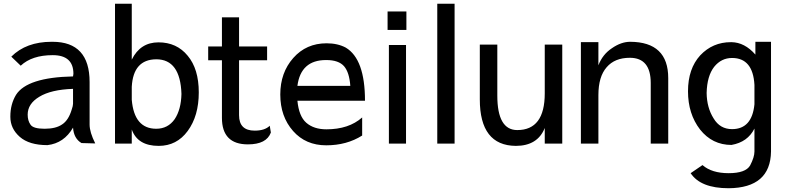

<svg xmlns="http://www.w3.org/2000/svg" viewBox="-20 -760 4186 1020"><path d="M370 -368 368 -354Q124 -349 65 -256Q35 -206 35 -142V-139Q35 -77 85 -33Q135 11 232 11Q320 1 368 -82Q372 -24 413 0L486 2Q456 -58 456 -98V-324Q456 -538 259 -538H254Q119 -538 40 -459L90 -411Q150 -467 260 -467Q370 -467 370 -368ZM142 -98Q127 -119 127 -151Q127 -209 189 -246Q251 -284 368 -288V-209Q368 -198 361 -178Q344 -121 310 -99Q277 -76 217 -76Q156 -76 142 -98Z M822 -535Q725 -535 680 -443V-740H591V3H680V-72Q711 15 823 15Q919 15 977 -64Q1036 -144 1036 -269Q1036 -394 977 -464Q919 -535 822 -535ZM944 -261Q942 -178 908 -127Q872 -76 810 -76Q693 -76 680 -230V-299Q688 -444 810 -445Q938 -445 944 -261Z M1413 -92Q1387 -66 1333 -66Q1250 -66 1250 -148V-440H1399V-513H1250V-668H1159V-513H1086V-440H1159V-134Q1159 7 1297 7Q1396 7 1419 -56Z M1919 -225Q1919 -446 1817 -507Q1774 -530 1715 -530Q1607 -530 1538 -452Q1469 -374 1469 -258Q1469 -141 1537 -64Q1604 12 1713 12Q1822 12 1904 -40V-136Q1833 -73 1714 -73Q1647 -73 1607 -108Q1568 -142 1560 -225ZM1714 -441Q1779 -441 1808 -408Q1836 -375 1841 -304H1560Q1578 -441 1712 -441Z M2039 -601H2139V-699H2039ZM2046 3H2137V-521H2046Z M2395 3V-740H2303V3Z M2622 -523H2529V-232Q2529 13 2720 15Q2836 15 2874 -80V3H2967V-523H2874V-264Q2874 -69 2728 -69Q2622 -69 2622 -252Z M3437 3H3530V-345Q3530 -537 3328 -538Q3280 -538 3231 -504Q3181 -471 3159 -413V-536H3066V3H3159V-255Q3159 -353 3203 -403Q3246 -453 3326 -453Q3437 -453 3437 -319Z M4076 -538H3993V-470Q3936 -535 3866 -536H3863Q3766 -536 3700 -466Q3635 -395 3635 -275Q3635 -155 3699 -72Q3764 10 3866 10Q3952 -5 3988 -77V45Q3988 75 3965 119Q3941 160 3851 160Q3761 160 3712 117L3649 160Q3702 240 3851 240Q4073 238 4076 45ZM3734 -266Q3736 -356 3774 -405Q3812 -452 3869 -452Q3980 -452 3988 -309V-206Q3975 -74 3869 -74Q3805 -74 3771 -131Q3735 -188 3734 -266Z"/></svg>

Font: Sawarabi Gothic
Style: Regular
Weight: 400
Designer: mshio (mshio@users.sourceforge.jp)
Version: Version 20141215